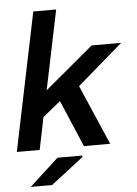

<svg xmlns="http://www.w3.org/2000/svg" viewBox="-61 -776 722 1012"><g transform="rotate(-5 300.5 -270.0)"><path d="M601 -525H445L188 -310L275 -730H154L3 0H124L159 -171L253 -247L358 0H497L360 -317ZM60 190H173L345 57V49H214Z"/></g></svg>

Font: Nacelle SemiBold
Style: Italic
Weight: 600
Italic angle: -12°
Designer: Sora Sagano
Foundry: Sora Sagano
Version: Version 1.000;FEAKit 1.0